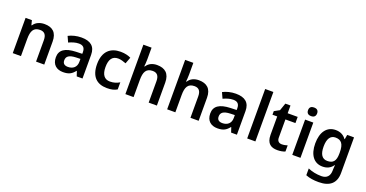

<svg xmlns="http://www.w3.org/2000/svg" viewBox="-40 -1646 5288 2773"><g transform="rotate(20 2604.5 -260.0)"><path d="M371 -552C303 -552 238 -527 203 -471H196L178 -542H81V0H207V-265C207 -384 238 -450 339 -450C408 -450 439 -409 439 -328V0H565V-353C565 -493 492 -552 371 -552Z M939 -552C864 -552 793 -533 740 -505L780 -417C829 -439 879 -457 933 -457C993 -457 1028 -430 1028 -361V-334L934 -331C767 -325 686 -270 686 -158C686 -43 758 10 855 10C945 10 988 -16 1035 -75H1039L1064 0H1153V-364C1153 -492 1079 -552 939 -552ZM962 -254 1028 -256V-210C1028 -127 971 -85 897 -85C848 -85 815 -105 815 -157C815 -215 851 -250 962 -254Z M1530 10C1600 10 1643 -1 1685 -26V-135C1643 -110 1598 -94 1538 -94C1454 -94 1408 -153 1408 -269C1408 -388 1451 -448 1540 -448C1578 -448 1620 -435 1662 -419L1699 -518C1662 -537 1607 -552 1540 -552C1387 -552 1279 -467 1279 -268C1279 -76 1375 10 1530 10Z M1938 -579V-760H1812V0H1938V-265C1938 -384 1969 -450 2070 -450C2139 -450 2170 -409 2170 -328V0H2296V-353C2296 -492 2223 -552 2100 -552C2032 -552 1973 -526 1939 -471H1931C1934 -491 1938 -536 1938 -579Z M2580 -579V-760H2454V0H2580V-265C2580 -384 2611 -450 2712 -450C2781 -450 2812 -409 2812 -328V0H2938V-353C2938 -492 2865 -552 2742 -552C2674 -552 2615 -526 2581 -471H2573C2576 -491 2580 -536 2580 -579Z M3312 -552C3237 -552 3166 -533 3113 -505L3153 -417C3202 -439 3252 -457 3306 -457C3366 -457 3401 -430 3401 -361V-334L3307 -331C3140 -325 3059 -270 3059 -158C3059 -43 3131 10 3228 10C3318 10 3361 -16 3408 -75H3412L3437 0H3526V-364C3526 -492 3452 -552 3312 -552ZM3335 -254 3401 -256V-210C3401 -127 3344 -85 3270 -85C3221 -85 3188 -105 3188 -157C3188 -215 3224 -250 3335 -254Z M3810 0V-760H3684V0Z M4181 -91C4139 -91 4109 -115 4109 -166V-447H4263V-542H4109V-661H4030L3990 -546L3910 -502V-447H3983V-165C3983 -28 4056 10 4149 10C4196 10 4241 1 4268 -12V-106C4243 -98 4212 -91 4181 -91Z M4440 -751C4401 -751 4370 -734 4370 -685C4370 -636 4401 -618 4440 -618C4478 -618 4510 -636 4510 -685C4510 -734 4478 -751 4440 -751ZM4503 -542H4377V0H4503Z M4846 -552C4712 -552 4632 -446 4632 -270C4632 -94 4711 10 4843 10C4911 10 4966 -15 5003 -71H5007C5005 -55 5003 -24 5003 -4V10C5003 98 4958 145 4876 145C4800 145 4729 130 4668 103V207C4727 231 4791 240 4868 240C5042 240 5129 159 5129 4V-542H5024L5012 -472H5007C4969 -526 4914 -552 4846 -552ZM4879 -449C4970 -449 5010 -397 5010 -269V-250C5010 -134 4969 -90 4881 -90C4800 -90 4761 -151 4761 -268C4761 -387 4802 -449 4879 -449Z"/></g></svg>

Font: Noto Sans Arabic UI SmBd
Style: Regular
Weight: 600
Designer: Monotype Design Team, Nadine Chahine and Nizar Qandah
Foundry: Monotype Imaging Inc.
Version: Version 2.010